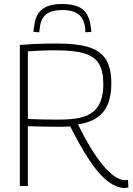

<svg xmlns="http://www.w3.org/2000/svg" viewBox="-20 -927 663 957"><path d="M602 10Q580 10 556.5 0Q533 -10 507.5 -31.5Q482 -53 454.5 -88.5Q427 -124 396 -175.5Q365 -227 330 -297Q317 -296 302 -295.5Q287 -295 274 -295Q236 -295 197.5 -296Q159 -297 119 -298V0H79V-703Q116 -706 145.5 -707.5Q175 -709 203.5 -709.5Q232 -710 265 -710Q338 -710 390 -700Q442 -690 473.5 -667.5Q505 -645 520 -607Q535 -569 535 -512Q535 -448 516.5 -405.5Q498 -363 461 -339Q424 -315 369 -307Q408 -227 442.5 -173.5Q477 -120 506.5 -88Q536 -56 560 -42.5Q584 -29 603 -29Q605 -29 610 -29.5Q615 -30 618 -31L620 7Q616 8 611.5 9Q607 10 602 10ZM279 -331Q337 -331 378 -340Q419 -349 444.5 -370Q470 -391 482.5 -425Q495 -459 495 -508Q495 -571 474 -607.5Q453 -644 403 -660Q353 -676 266 -676Q243 -676 225.5 -676Q208 -676 192 -675Q176 -674 158.5 -673.5Q141 -673 119 -671V-334Q141 -333 161 -332.5Q181 -332 201 -331.5Q221 -331 240 -331Q259 -331 279 -331ZM290 -907Q333 -907 363 -896.5Q393 -886 410.5 -860Q428 -834 433 -790Q434 -785 434.5 -779.5Q435 -774 435 -768L405 -766Q405 -771 405 -775.5Q405 -780 405 -784Q401 -818 387 -838.5Q373 -859 348.5 -868Q324 -877 290 -877Q256 -877 232 -868Q208 -859 194.5 -839Q181 -819 178 -784Q177 -780 176.5 -775.5Q176 -771 176 -766L147 -768Q147 -774 147.5 -780Q148 -786 150 -791Q153 -834 170.5 -859.5Q188 -885 217.5 -896Q247 -907 290 -907Z"/></svg>

Font: Georama ExtraCondensed Thin ExtraLight
Style: Regular
Weight: 250
Version: Version 1.001